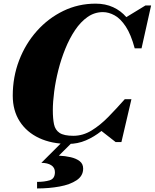

<svg xmlns="http://www.w3.org/2000/svg" viewBox="-20 -780 850 1054"><path d="M281.5 165Q281.5 140 261.2 127Q241 114 207 114L327 -6H384L303 74.5Q338 76 368.2 83Q398.5 90 417.5 104.8Q436.5 119.5 436.5 145.5Q436.5 185.5 400.5 209.5Q364.5 233.5 306.8 244Q249 254.5 183.5 254.5V218.5Q223.5 218.5 252.5 209.8Q281.5 201 281.5 165ZM355 10Q263.5 10 194.8 -22.2Q126 -54.5 88 -114Q50 -173.5 50 -255Q50 -357.5 85 -448.8Q120 -540 182.5 -610Q245 -680 327.5 -720Q410 -760 505 -760Q558.5 -760 601 -740.5Q643.5 -721 673.5 -686L778.5 -750H809.5L757 -514.5H719.5Q699 -591 670.5 -634.2Q642 -677.5 609.5 -695.5Q577 -713.5 545 -713.5Q499 -713.5 460.8 -686.8Q422.5 -660 392 -614.5Q361.5 -569 338.5 -512.2Q315.5 -455.5 300.2 -395Q285 -334.5 277.5 -277.5Q270 -220.5 270 -175Q270 -129 276.5 -97.8Q283 -66.5 307 -50.5Q331 -34.5 383 -34.5Q435 -34.5 482.5 -63.5Q530 -92.5 575 -138.5Q620 -184.5 665 -235.5H701.5L646.5 0H615L537 -61Q497 -29 451.8 -9.5Q406.5 10 355 10Z"/></svg>

Font: Bodoni* 06pt Fatface
Style: Italic
Weight: 900
Italic angle: -13°
Version: Version 2.3